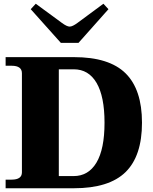

<svg xmlns="http://www.w3.org/2000/svg" viewBox="-20 -1005 819 1025"><path d="M144 -956 171 -985 310 -883Q337 -863 352 -863Q367 -863 394 -883L532 -985L559 -956L399 -776H305ZM10 -46H42Q97 -46 97 -85V-614Q97 -654 42 -654H10V-700H375Q563 -700 650.5 -613.5Q738 -527 738 -350Q738 -172 650 -86Q562 0 374 0H10ZM373 -65Q452 -65 495 -137Q538 -209 538 -350Q538 -490 495.5 -562.5Q453 -635 374 -635H294V-65Z"/></svg>

Font: Taviraj ExtraBold
Style: Regular
Weight: 800
Designer: Katatrad Team
Foundry: CadsonDemak
Version: Version 1.001